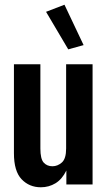

<svg xmlns="http://www.w3.org/2000/svg" viewBox="-20 -781 452 813"><path d="M153 12Q104 12 71.5 -22Q39 -56 39 -132V-509H151V-152Q151 -108 165 -92.5Q179 -77 202 -77Q224 -77 242 -93Q260 -109 260 -152V-509H372V0H261V-59Q243 -22 215 -5Q187 12 153 12ZM269 -572 175 -731 253 -761 334 -590Z"/></svg>

Font: Special Gothic Condensed One
Style: Regular
Weight: 400
Designer: Alistair McCready
Foundry: Monolith
Version: Version 1.010; ttfautohint (v1.8.4.7-5d5b)